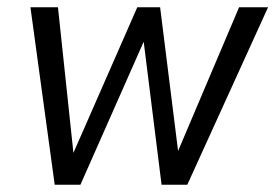

<svg xmlns="http://www.w3.org/2000/svg" viewBox="-20 -510 760 530"><path d="M131 0 64 -490H140L185 -66H173L359 -490H422L475 -66H460L640 -490H720L497 0H426L374 -416H386L202 0Z"/></svg>

Font: Nunito Sans 10pt Condensed
Style: Italic
Weight: 400
Width: 3
Italic angle: -9°
Designer: Vernon Adams
Foundry: Vernon Adams
Version: Version 3.101;gftools[0.9.27]